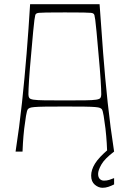

<svg xmlns="http://www.w3.org/2000/svg" viewBox="-20 -720 616 912"><path d="M54 0Q72 -116 84.5 -233Q97 -350 106.5 -467Q116 -584 123 -700H453Q461 -584 470 -467Q479 -350 491.5 -233Q504 -116 522 0H489Q489 -8 487 -40.5Q485 -73 481 -109Q477 -142 472.5 -169.5Q468 -197 463 -202Q460 -205 454.5 -207.5Q449 -210 432.5 -211.5Q416 -213 382 -213.5Q348 -214 288 -214Q228 -214 194 -213.5Q160 -213 143.5 -211.5Q127 -210 121.5 -207.5Q116 -205 113 -202Q108 -197 103.5 -169.5Q99 -142 95 -109Q91 -73 89 -40.5Q87 -8 87 0ZM288 -243Q350 -243 385 -243.5Q420 -244 436.5 -246.5Q453 -249 457 -255Q461 -261 461 -272Q461 -293 458 -340.5Q455 -388 448 -463Q442 -531 438.5 -569.5Q435 -608 432.5 -625.5Q430 -643 428.5 -648Q427 -653 424 -655Q421 -658 412.5 -659Q404 -660 376.5 -660.5Q349 -661 288 -661Q227 -661 199.5 -660.5Q172 -660 164 -659Q156 -658 152 -655Q149 -653 147.5 -648Q146 -643 143.5 -625.5Q141 -608 137.5 -569.5Q134 -531 128 -463Q121 -388 118 -340.5Q115 -293 115 -272Q115 -261 119 -255Q123 -249 139.5 -246.5Q156 -244 191 -243.5Q226 -243 288 -243ZM467 172Q448 172 430.5 157.5Q413 143 413 114Q413 87 431 57.5Q449 28 496 -12L522 0Q477 34 461.5 61.5Q446 89 446 106Q446 122 454 130Q462 138 474 138Q487 138 498.5 134.5Q510 131 522 126V156Q508 163 494.5 167.5Q481 172 467 172Z"/></svg>

Font: Ojuju ExtraLight
Style: Regular
Weight: 200
Designer: Chisaokwu Joboson, Mirko Velimirovic
Foundry: Udi Foundry
Version: Version 1.000